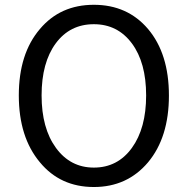

<svg xmlns="http://www.w3.org/2000/svg" viewBox="-20 -749 765 782"><path d="M362.3 12.7Q225.6 12.7 142.6 -87.9Q56.6 -190.4 56.6 -360.4Q56.6 -530.3 142.6 -630.9Q225.6 -729.5 362.3 -729.5Q499 -729.5 583 -630.9Q668 -530.3 668 -359.9Q668 -189.5 583 -87.9Q498 12.7 362.3 12.7ZM362.3 -66.4Q459 -66.4 517.1 -146.5Q575.2 -226.6 575.2 -360.4Q575.2 -494.1 517.1 -572.3Q459 -650.4 362.3 -650.4Q264.6 -650.4 207 -572.3Q149.4 -494.1 149.4 -360.4Q149.4 -226.6 208 -146.5Q266.6 -66.4 362.3 -66.4Z"/></svg>

Font: Bpmf GenSeki Gothic R
Style: R
Weight: 400
Foundry: But Ko
Version: Version 1.320